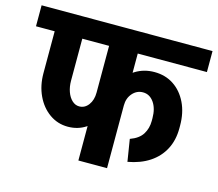

<svg xmlns="http://www.w3.org/2000/svg" viewBox="-120 -773 1013 893"><g transform="rotate(15 386.5 -326.5)"><path d="M396 -552V-653H798V-552ZM609 -266V-280H742V-266ZM549 -53 532 -159Q574 -174 591.5 -202Q609 -230 609 -266H742Q742 -209 719 -165Q696 -121 653 -92.5Q610 -64 549 -53ZM609 -279Q609 -326 588.5 -355Q568 -384 536 -384L563 -489Q616 -489 656 -462.5Q696 -436 719 -388.5Q742 -341 742 -279ZM387 -302Q387 -355 410 -397.5Q433 -440 473 -464.5Q513 -489 563 -489L536 -384Q506 -384 485.5 -360.5Q465 -337 465 -302ZM238 -139Q189 -139 149.5 -167Q110 -195 87.5 -243Q65 -291 65 -350H198Q198 -321 206.5 -297Q215 -273 230.5 -258.5Q246 -244 265 -244ZM238 -139 265 -244Q292 -244 309.5 -267.5Q327 -291 327 -327H405Q405 -274 383 -231Q361 -188 323.5 -163.5Q286 -139 238 -139ZM65 -349V-623H198V-349ZM-25 -552V-653H374V-552ZM327 0V-639H465V0ZM235 -552V-653H558V-552Z"/></g></svg>

Font: Akshar Light SemiBold
Style: Regular
Weight: 600
Version: Version 1.100